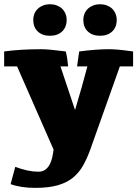

<svg xmlns="http://www.w3.org/2000/svg" viewBox="-20 -723 663 927"><path d="M301.8 -627Q301.8 -591.8 279.8 -571Q257.8 -550.3 221.2 -550.3Q184.6 -550.3 162.6 -570.8Q140.6 -591.3 140.6 -627Q140.6 -643.6 146.7 -657.7Q152.8 -671.9 163.6 -681.6Q174.3 -691.4 189.2 -697Q204.1 -702.6 221.2 -702.6Q238.8 -702.6 253.7 -697Q268.6 -691.4 279.1 -681.6Q289.6 -671.9 295.7 -657.7Q301.8 -643.6 301.8 -627ZM543.5 -627Q543.5 -591.3 521.5 -570.8Q499.5 -550.3 462.9 -550.3Q426.3 -550.3 404.3 -570.8Q382.3 -591.3 382.3 -627Q382.3 -643.6 388.4 -657.7Q394.5 -671.9 405.3 -681.6Q416 -691.4 430.9 -697Q445.8 -702.6 462.9 -702.6Q480.5 -702.6 495.4 -697Q510.3 -691.4 520.8 -681.6Q531.2 -671.9 537.4 -657.7Q543.5 -643.6 543.5 -627ZM505.4 -485.4Q515.6 -485.4 525.6 -484.9Q535.6 -484.4 548.8 -483.4Q562 -482.4 579.6 -480.2Q597.2 -478 622.6 -474.6V-402.3H558.6L417.5 -5.4Q401.4 40 381.6 75.4Q361.8 110.8 332 135Q302.2 159.2 258.5 171.6Q214.8 184.1 150.4 184.1Q80.6 184.1 31.2 166L53.7 82.5Q115.7 106 165 106Q185.5 106 198.7 96.2Q211.9 86.4 220 71Q228 55.7 232.2 36.9Q236.3 18.1 238.8 -0.5L62.5 -402.3H0V-474.6Q39.6 -480 84.2 -482.7Q128.9 -485.4 179.2 -485.4Q197.8 -485.4 226.8 -482.7Q255.9 -480 297.4 -474.6Q304.7 -449.2 309.1 -402.3H272L342.3 -191.9Q359.4 -249 374.3 -301.3Q389.2 -353.5 401.9 -402.3H352.1L362.3 -474.6Q403.8 -480 439.2 -482.7Q474.6 -485.4 505.4 -485.4Z"/></svg>

Font: Tienne Black
Style: Regular
Weight: 900
Designer: vernon adams
Foundry: vernon adams
Version: Version 001.001